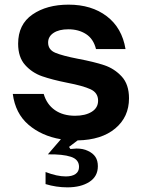

<svg xmlns="http://www.w3.org/2000/svg" viewBox="-20 -593 616 826"><path d="M314 11Q286 33 277 39L283 48Q303 46 309 46Q338 46 358 56Q380 66 390.5 82Q401 98 401 122Q401 166 364.5 189.5Q328 213 270 213Q222 213 176 199V147Q225 166 263 166Q290 166 305 155.5Q320 145 320 125Q320 93 285 81.5Q250 70 186 71L242 6Q159 -8 102.5 -56.5Q46 -105 35 -189H168Q181 -144 216 -119.5Q251 -95 303 -95Q347 -95 374.5 -112Q402 -129 402 -160Q402 -194 369.5 -209Q337 -224 269 -237Q204 -250 161 -265Q118 -280 88 -313.5Q58 -347 58 -405Q58 -488 119.5 -530.5Q181 -573 275 -573Q374 -573 439.5 -523Q505 -473 520 -382H393Q382 -426 350 -446.5Q318 -467 274 -467Q234 -467 210.5 -451.5Q187 -436 187 -410Q187 -379 218 -366Q249 -353 316 -340Q385 -327 428.5 -312.5Q472 -298 503.5 -264Q535 -230 535 -170Q535 -90 476 -40.5Q417 9 314 11Z"/></svg>

Font: Open Sauce Sans
Style: Bold
Weight: 700
Designer: Alfredo Marco Pradil
Foundry: Creative Sauce Fz LLC
Version: Version 1.477